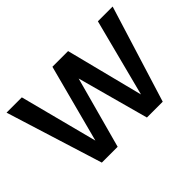

<svg xmlns="http://www.w3.org/2000/svg" viewBox="-102 -790 1030 1030"><g transform="rotate(-45 412.5 -275.5)"><path d="M815 -551 644 0H524L413 -407L302 0H182L10 -551H126L241 -108L358 -551H477L589 -110L703 -551Z"/></g></svg>

Font: Fz Poppins Med
Style: Regular
Weight: 500
Designer: Ninad Kale (Devanagari), Jonny Pinhorn (Latin)
Foundry: Indian Type Foundry
Version: Vit hóa bi Vntype.Com & FontZin.Com